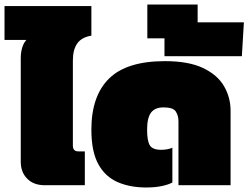

<svg xmlns="http://www.w3.org/2000/svg" viewBox="-50 -821 1101 851"><path d="M149 0Q99 0 70.5 -29Q42 -58 42 -104V-564Q42 -587 48 -608.5Q54 -630 67 -644H-30V-794H355V-663Q312 -656 292.5 -628.5Q273 -601 273 -553V-175Q273 -150 298 -150H326V0Z M598 10Q526 10 471 -14Q416 -38 385.5 -94Q355 -150 355 -246Q355 -396 433.5 -473Q512 -550 681 -550Q786 -550 850 -519.5Q914 -489 943 -439Q972 -389 972 -330V0H741V-283Q741 -309 729 -327Q717 -345 675 -345Q637 -345 619.5 -322Q602 -299 602 -246Q602 -197 614 -177Q626 -157 664 -157Q692 -157 714 -166V-12Q695 -2 665.5 4Q636 10 598 10Z M679 -572V-651H603V-801H826V-722H1031L1022 -572Z"/></svg>

Font: Kanit Black
Style: Regular
Weight: 900
Designer: Katatrad Team
Foundry: CadsonDemak
Version: Version 2.000; ttfautohint (v1.8.3)